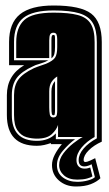

<svg xmlns="http://www.w3.org/2000/svg" viewBox="-20 -525 396 698"><path d="M256 153Q219 153 194 131Q169 109 169 75Q169 57 179 37.5Q189 18 205 -1H165V-5Q154 -1 141 2Q128 5 114 5Q5 5 5 -107V-179Q5 -251 68 -288H13V-372Q13 -441 52.5 -473Q92 -505 175 -505Q273 -505 311.5 -475.5Q350 -446 350 -372V-10Q321 3 302.5 21.5Q284 40 284 57Q284 64 291 64Q296 64 308.5 58.5Q321 53 326 50L345 123Q332 136 310 144.5Q288 153 256 153ZM261 136Q281 136 299.5 131Q318 126 325 119L313 72Q308 75 300.5 77.5Q293 80 287 80Q266 80 266 57Q266 36 284 15Q302 -6 332 -22V-372Q332 -416 317.5 -441Q303 -466 269 -476.5Q235 -487 175 -487Q99 -487 65 -460Q31 -433 31 -372V-306H156L144 -300Q139 -298 133 -296Q127 -294 121 -292Q109 -289 100 -284Q58 -265 40.5 -241Q23 -217 23 -179V-107Q23 -13 114 -13Q158 -13 183 -40V-19H253Q231 -3 209 22.5Q187 48 187 75Q187 104 208.5 120Q230 136 261 136ZM261 128Q230 128 212.5 112.5Q195 97 195 75Q195 53 210.5 32.5Q226 12 246.5 -4Q267 -20 281 -27H191V-71Q186 -54 168.5 -37.5Q151 -21 114 -21Q95 -21 76 -26.5Q57 -32 44 -50.5Q31 -69 31 -107V-179Q31 -214 47 -236Q63 -258 103 -277Q108 -279 113 -281Q118 -283 124 -285Q134 -288 147 -293Q173 -304 180.5 -316Q188 -328 188 -354V-382Q188 -393 185.5 -399.5Q183 -406 174 -406Q166 -406 162.5 -400Q159 -394 159 -378V-314H39V-372Q39 -425 68 -452Q97 -479 175 -479Q230 -479 262.5 -470.5Q295 -462 309.5 -439Q324 -416 324 -372V-27Q295 -11 276.5 11.5Q258 34 258 57Q258 72 266 80Q274 88 287 88Q295 88 300 86.5Q305 85 308 84L316 116Q311 120 296.5 124Q282 128 261 128ZM167 -313V-378Q167 -391 168.5 -394.5Q170 -398 174 -398Q178 -398 179 -395.5Q180 -393 180 -382V-354Q180 -338 177.5 -328.5Q175 -319 167 -313ZM174 -98Q186 -98 187 -110Q188 -116 188 -123.5Q188 -131 188 -141V-247Q175 -239 167 -226.5Q159 -214 159 -193V-135Q159 -120 161 -109Q163 -98 174 -98ZM174 -106Q170 -106 168.5 -111Q167 -116 167 -135V-193Q167 -216 180 -230V-141Q180 -131 180 -123.5Q180 -116 179 -111Q179 -106 174 -106Z"/></svg>

Font: Alumni Sans Collegiate One SC
Style: Regular
Weight: 400
Designer: Robert E. Leuschke
Foundry: Robert E. Leuschke
Version: Version 1.100